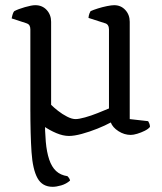

<svg xmlns="http://www.w3.org/2000/svg" viewBox="-20 -520 625 740"><path d="M183 200Q143 200 124.5 166.5Q106 133 101.5 66Q97 -1 97 -103L153 -64Q153 -13 156.5 26.5Q160 66 169.5 94.5Q179 123 196 139Q213 155 240 159Q242 161 245.5 165.5Q249 170 250 176Q235 189 216 194.5Q197 200 183 200ZM246 4Q223 4 197 -7Q171 -18 148 -34Q125 -50 111 -65.5Q97 -81 97 -90V-407Q97 -416 93.5 -422Q90 -428 80 -431L25 -449Q27 -460 29.5 -467Q32 -474 35 -477Q50 -485 76 -492.5Q102 -500 116 -500Q143 -500 160 -481.5Q177 -463 177 -436V-116Q187 -106 203.5 -93Q220 -80 238.5 -70.5Q257 -61 271 -61Q284 -61 307.5 -67.5Q331 -74 356 -84Q381 -94 400 -102V-407Q400 -416 396 -422.5Q392 -429 383 -431L321 -451Q322 -461 324.5 -467.5Q327 -474 329 -477Q340 -482 357.5 -487.5Q375 -493 392.5 -496.5Q410 -500 420 -500Q446 -500 463 -481.5Q480 -463 480 -436V-61L551 -53Q553 -50 555.5 -44Q558 -38 558 -31Q552 -23 538 -16Q524 -9 509 -4.5Q494 0 484 0Q459 0 436.5 -14.5Q414 -29 407 -48Q385 -36 355 -24Q325 -12 295.5 -4Q266 4 246 4Z"/></svg>

Font: Texturina 12pt Light
Style: Regular
Weight: 300
Designer: Guillermo Torres Carreño
Foundry: Omnibus-Type
Version: Version 1.002